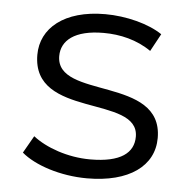

<svg xmlns="http://www.w3.org/2000/svg" viewBox="-44 -574 616 622"><g transform="rotate(5 264.0 -262.5)"><path d="M261 5C398 5 478 -54 478 -145C478 -347 137 -240 137 -382C137 -432 179 -469 274 -469C328 -469 383 -456 429 -424L460 -481C416 -511 342 -530 274 -530C140 -530 66 -466 66 -380C66 -172 407 -280 407 -143C407 -91 366 -57 266 -57C192 -57 121 -83 79 -116L47 -60C90 -23 174 5 261 5Z"/></g></svg>

Font: Talent
Style: Regular
Weight: 400
Designer: Mike Powis
Version: Version 1.001;hotconv 1.0.109;makeotfexe 2.5.65596